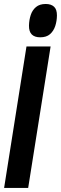

<svg xmlns="http://www.w3.org/2000/svg" viewBox="-36 -930 301 950"><path d="M190.2 -910.3Q216.9 -910.3 231.5 -896.7Q246 -883.1 245.7 -853.3Q245.4 -825.9 237.3 -801.1Q229.1 -776.4 211.4 -760.9Q193.7 -745.4 162.9 -745.4Q135.8 -745.4 121.4 -759.3Q107.1 -773.3 107.4 -803.1Q108 -831.2 116 -855.6Q124 -880 142.1 -895.2Q160.1 -910.3 190.2 -910.3ZM-15.7 0 95 -700H214.4L103.4 0Z"/></svg>

Font: Georama ExtraCondensed Thin
Style: Italic
Weight: 100
Width: 2
Italic angle: -9°
Designer: Jean-Baptiste Levee
Foundry: Production Type
Version: Version 1.001